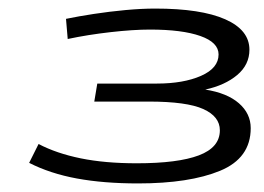

<svg xmlns="http://www.w3.org/2000/svg" viewBox="-20 -791 617 448"><path d="M48 -411 70 -455Q112 -433 168.5 -421.5Q225 -410 299 -410Q395 -410 444 -428.5Q493 -447 493 -487Q493 -519 454.5 -536.5Q416 -554 327 -554H200L207 -596H346Q408 -596 449 -614Q490 -632 490 -664Q490 -692 447.5 -707Q405 -722 330 -722Q291 -722 238 -716Q185 -710 138 -700L134 -747Q163 -753 199 -758.5Q235 -764 272.5 -767.5Q310 -771 342 -771Q449 -771 505.5 -746Q562 -721 562 -675Q562 -640 533.5 -616Q505 -592 459 -582Q510 -574 537.5 -550Q565 -526 565 -492Q565 -422 493.5 -392.5Q422 -363 302 -363Q222 -363 159.5 -374.5Q97 -386 48 -411Z"/></svg>

Font: Georama ExtraExtended
Style: Italic
Weight: 400
Width: 8
Italic angle: -9°
Designer: Jean-Baptiste Levee
Foundry: Production Type
Version: Version 1.000